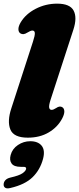

<svg xmlns="http://www.w3.org/2000/svg" viewBox="-28 -740 434 1053"><path d="M374.5 -577.5 250 -195Q239 -161 241.8 -149.2Q244.5 -137.5 255 -137.5Q265 -137.5 280 -147.5Q300 -161.5 314.5 -151.5Q324.5 -144.5 324.8 -128.8Q325 -113 313 -90Q288 -42.5 239.2 -13.8Q190.5 15 124.5 15Q47 15 28.8 -30Q10.5 -75 34.5 -147L152.5 -510.5Q164 -545.5 163 -559Q162 -572.5 149.5 -572.5Q140 -572.5 122.5 -561.5Q110 -553.5 101 -552.8Q92 -552 84.5 -556.5Q73.5 -563 73 -579.2Q72.5 -595.5 85.5 -617.5Q113 -663.5 167.8 -691.8Q222.5 -720 285.5 -720Q355.5 -720 375.8 -681.8Q396 -643.5 374.5 -577.5ZM86 175Q49 175 35.8 157Q22.5 139 30.5 110Q39.5 76 70.5 55.2Q101.5 34.5 138 34.5Q180.5 34.5 200.5 59.2Q220.5 84 208 131.5Q192 191.5 150.5 232Q109 272.5 29 291Q9.5 296 0.2 289.5Q-9 283 -8 270.5Q-7.5 258.5 1.2 248.5Q10 238.5 28.5 234Q76.5 223 94.2 211Q112 199 115 187.5Q118 175 101.5 175Z"/></svg>

Font: Fraunces 9pt Soft Black
Style: Italic
Weight: 900
Italic angle: -16°
Version: Version 1.000;[b76b70a41]